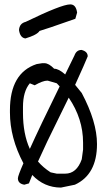

<svg xmlns="http://www.w3.org/2000/svg" viewBox="-20 -831 480 869"><path d="M86 -92Q25 -207 25 -322V-332Q25 -501 146 -541L171 -545H181Q201 -545 225 -520Q246 -520 275 -494L317 -580Q326 -605 349 -605Q377 -598 377 -576Q366 -548 320 -447L350 -410Q419 -280 419 -179Q419 -41 319 5L256 18Q180 18 126 -39L111 -1L90 5Q61 0 61 -24Q61 -35 86 -92ZM209 -51 237 -45H275Q327 -45 350 -110L356 -154V-185Q356 -294 291 -389L242 -289Q191 -187 152 -100Q175 -73 209 -51ZM137 -445 115 -454Q84 -417 84 -347V-320Q84 -225 115 -157Q159 -255 250 -440L237 -454L196 -466H194Q174 -466 137 -445ZM66 -695Q68 -725 96 -732Q259 -811 297 -811Q299 -811 300 -811Q324 -810 329 -774L321 -746Q182 -697 159 -691Q148 -673 95 -657Q71 -660 66 -695Z"/></svg>

Font: Just Me Again Down Here
Style: Regular
Weight: 400
Designer: Kimberly Geswein
Foundry: Kimberly Geswein
Version: Version 1.002 2007